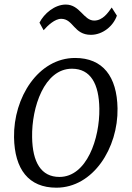

<svg xmlns="http://www.w3.org/2000/svg" viewBox="-20 -826 588 855"><path d="M42.5 -214.4C44.9 -72.3 107.4 9.8 231 9.8C395 9.8 506.3 -167 503.4 -343.3C501 -485.4 438 -567.9 314.5 -567.9C150.4 -567.9 39.6 -391.6 42.5 -214.4ZM244.6 -38.1C163.1 -38.1 124.5 -103.5 123 -215.3C120.6 -348.1 177.2 -520 300.3 -520C383.8 -520 420.9 -452.1 422.4 -342.3C424.3 -209.5 366.7 -38.1 244.6 -38.1ZM174.3 -691.4C192.4 -712.4 224.6 -742.7 252.9 -742.2C307.1 -741.7 308.6 -670.9 384.8 -670.9C437 -670.9 484.4 -709.5 500.5 -756.3L477.5 -792.5C461.9 -770.5 438 -734.4 399.4 -734.4C352.1 -734.4 336.4 -805.7 272.9 -805.7C223.6 -805.7 176.3 -765.6 155.8 -725.1Z"/></svg>

Font: Merriweather
Style: Light Italic
Weight: 300
Italic angle: -7.5°
Designer: Eben Sorkin
Foundry: Eben Sorkin
Version: Version 1.001